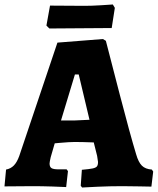

<svg xmlns="http://www.w3.org/2000/svg" viewBox="-28 -829 703 856"><path d="M332 -1 337 -72Q371 -75 385 -78Q399 -81 404 -87Q409 -93 409 -107Q409 -110 405 -134L390 -194Q338 -196 305 -196Q282 -196 238 -192L216 -190L198 -128Q193 -106 193 -100Q193 -85 201.5 -79.5Q210 -74 233 -74H269L275 -66L267 5Q252 4 204.5 2.5Q157 1 118 1L-8 2L-1 -73Q20 -77 34 -91.5Q48 -106 58 -134L228 -639L431 -655L444 -647Q459 -588 505.5 -409Q552 -230 579 -141Q589 -106 604.5 -90.5Q620 -75 649 -73L655 -64L647 3Q633 3 595.5 2Q558 1 517 1Q461 1 407 3.5Q353 6 338 7ZM306 -292Q311 -292 371 -295L323 -497H306L244 -292ZM179 -715 195 -804 349 -803Q380 -803 421 -805.5Q462 -808 475 -809L484 -794L470 -704L329 -703L192 -702Z"/></svg>

Font: Alegreya ExtraBold
Style: Regular
Weight: 800
Designer: Juan Pablo del Peral
Foundry: Huerta Tipografica
Version: Version 2.007; ttfautohint (v1.6)